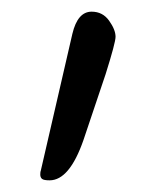

<svg xmlns="http://www.w3.org/2000/svg" viewBox="-20 -811 267 329"><path d="M65 -502Q55 -502 52 -504.5Q49 -507 49 -512Q49 -517 50 -519L104 -753Q113 -791 137 -791Q156 -791 167 -775.5Q178 -760 178 -748Q178 -738 161 -684L123 -571Q99 -502 65 -502Z"/></svg>

Font: Junicode
Style: Bold
Weight: 700
Designer: Peter S. Baker
Version: Version 2.100; ttfautohint (v1.8.4)